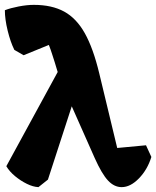

<svg xmlns="http://www.w3.org/2000/svg" viewBox="-23 -755 642 789"><path d="M477 14Q446 14 420.5 -13.5Q395 -41 366 -106L236 -399Q223 -428 212.5 -464Q202 -500 191 -533Q185 -552 178.5 -568.5Q172 -585 165 -599.5Q158 -614 150 -627L199 -579L74 -528L36 -550Q20 -582 8.5 -629Q-3 -676 -3 -713Q20 -722 54 -728.5Q88 -735 116 -735Q190 -735 240.5 -707.5Q291 -680 325.5 -618.5Q360 -557 385 -453L469 -104L417 -143L577 -158L599 -110Q583 -58 548 -22Q513 14 477 14ZM135 14Q113 13 87.5 0.5Q62 -12 39 -31Q16 -50 3 -72L232 -492L292 -380L174 -17Z"/></svg>

Font: Eczar ExtraBold
Style: Regular
Weight: 800
Designer: Vaibhav Singh
Foundry: Rosetta Type Foundry
Version: Version 2.000